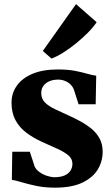

<svg xmlns="http://www.w3.org/2000/svg" viewBox="-20 -876 532 908"><path d="M239.5 11.5Q192 11.5 152.2 3.2Q112.5 -5 83 -14Q53.5 -23 36 -25.5L38 -158.5H121L143.5 -89.5Q150 -74.5 166 -62.8Q182 -51 201.8 -44.5Q221.5 -38 238 -38Q266.5 -38 285.2 -46.2Q304 -54.5 313.2 -69Q322.5 -83.5 322.5 -101Q322.5 -125 303.8 -141Q285 -157 252 -172Q219 -187 175.5 -206.5Q136.5 -224.5 104.5 -248.5Q72.5 -272.5 53.5 -307.2Q34.5 -342 34.5 -390.5Q34.5 -435.5 59.8 -471Q85 -506.5 133.8 -527Q182.5 -547.5 253.5 -547.5Q301.5 -547.5 335.5 -540.8Q369.5 -534 393.5 -527Q417.5 -520 435 -518L432.5 -383H351.5L330.5 -449Q325.5 -464.5 314.2 -475.8Q303 -487 287.8 -493.2Q272.5 -499.5 254.5 -499.5Q231 -499.5 212.8 -491.5Q194.5 -483.5 184.8 -469.2Q175 -455 175 -436Q175 -409 192.8 -391.2Q210.5 -373.5 239.5 -360Q268.5 -346.5 301 -331.5Q331.5 -318 360.8 -302Q390 -286 413.8 -266.2Q437.5 -246.5 451.5 -220Q465.5 -193.5 465.5 -158Q465.5 -112.5 442 -74Q418.5 -35.5 368.8 -12Q319 11.5 239.5 11.5ZM223 -599.5 182.5 -635 339.5 -856.5 437 -771Q421.5 -747.5 395.8 -721.5Q370 -695.5 339.5 -670.8Q309 -646 279 -627.2Q249 -608.5 224.5 -599.5Z"/></svg>

Font: Merriweather 72pt Black
Style: Regular
Weight: 900
Version: Version 2.100